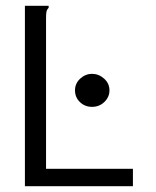

<svg xmlns="http://www.w3.org/2000/svg" viewBox="-20 -643 540 663"><path d="M66 -623H148V-616Q142 -610 140.5 -603Q139 -596 139 -579V-60H439V0H66ZM298 -274Q273 -274 256 -290.5Q239 -307 239 -331Q239 -355 257 -371.5Q275 -388 298 -388Q321 -388 339.5 -371.5Q358 -355 358 -331Q358 -308 340.5 -291Q323 -274 298 -274Z"/></svg>

Font: Ligconsolata
Style: Regular
Weight: 400
Monospace: yes
Designer: Raph Levien, Cyreal, Brenton Simpson
Foundry: Raph Levien, Cyreal, Google
Version: Version 3.001; ttfautohint (v1.8.2.53-6de2)